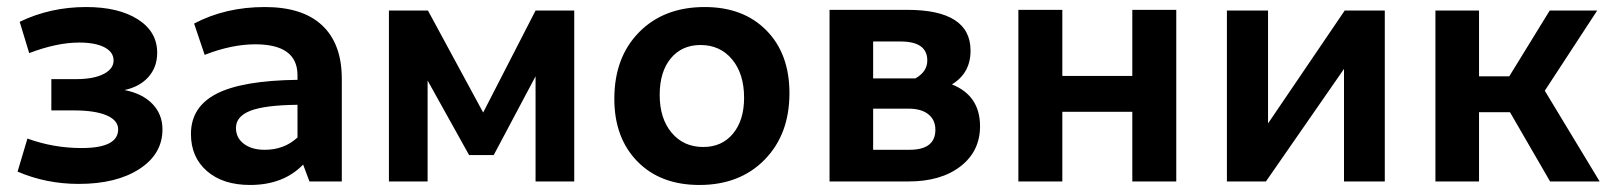

<svg xmlns="http://www.w3.org/2000/svg" viewBox="-20 -516 4578 546"><path d="M204 7Q111 7 30 -28L58 -122Q132 -95 212 -95Q316 -95 316 -148Q316 -174 283 -188Q250 -202 191 -202H126V-291H197Q246 -291 274.5 -305.5Q303 -320 303 -344Q303 -368 277 -381.5Q251 -395 205 -395Q142 -395 63 -365L36 -454Q123 -496 225 -496Q317 -496 372 -461Q427 -426 427 -366Q427 -325 402 -297Q377 -269 334 -260Q385 -250 413.5 -220.5Q442 -191 442 -148Q442 -78 376.5 -35.5Q311 7 204 7Z M691 10Q614 10 568.5 -29.5Q523 -69 523 -135Q523 -212 596 -249.5Q669 -287 826 -289V-302Q826 -390 706 -390Q639 -390 562 -360L532 -449Q621 -496 733 -496Q841 -496 896.5 -443.5Q952 -391 952 -292V0H860L842 -48Q786 10 691 10ZM651 -152Q651 -124 673.5 -107Q696 -90 733 -90Q788 -90 826 -125V-218Q733 -217 692 -201Q651 -185 651 -152Z M1086 0V-486H1197L1354 -196L1503 -486H1613V0H1503V-299L1384 -75H1314L1196 -287V0Z M1969 10Q1858 10 1792.5 -57Q1727 -124 1727 -235Q1727 -353 1797.5 -424.5Q1868 -496 1984 -496Q2094 -496 2159.5 -429.5Q2225 -363 2225 -251Q2225 -134 2154.5 -62Q2084 10 1969 10ZM1980 -98Q2033 -98 2064.5 -136Q2096 -174 2096 -238Q2096 -306 2062 -347Q2028 -388 1972 -388Q1919 -388 1887.5 -350Q1856 -312 1856 -246Q1856 -179 1890 -138.5Q1924 -98 1980 -98Z M2339 0V-488H2560Q2740 -488 2740 -372Q2740 -308 2687 -276Q2767 -244 2767 -157Q2767 -86 2711.5 -43Q2656 0 2564 0ZM2463 -398V-293H2583Q2617 -312 2617 -344Q2617 -398 2541 -398ZM2463 -90H2566Q2640 -90 2640 -147Q2640 -175 2620 -191Q2600 -207 2564 -207H2463Z M2876 0V-488H3001V-300H3200V-488H3325V0H3200V-198H3001V0Z M3469 0V-486H3586V-165L3804 -486H3918V0H3802V-320L3580 0Z M4062 0V-486H4186V-299H4272L4387 -486H4522L4373 -258L4529 0H4388L4274 -197H4186V0Z"/></svg>

Font: Cantarell
Style: Bold
Weight: 700
Designer: Dave Crossland, Nikolaus Waxweiler, Florian Fecher, Jacques Le Bailly, Eben Sorkin, Alexei Vanyashin, Alexios Zavras, Em
Version: Version 0.303